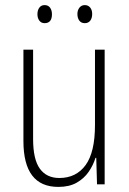

<svg xmlns="http://www.w3.org/2000/svg" viewBox="-20 -724 507 754"><path d="M391 -529V0H361L358 -104H355Q346 -75 328 -49Q310 -23 281 -6.5Q252 10 209 10Q72 10 72 -170V-529H110V-178Q110 -98 136.5 -61.5Q163 -25 213 -25Q279 -25 316 -75.5Q353 -126 353 -233V-529ZM127 -668Q127 -684 134.5 -694Q142 -704 155 -704Q169 -704 176.5 -694Q184 -684 184 -668Q184 -633 155 -633Q142 -633 134.5 -643Q127 -653 127 -668ZM284 -669Q284 -684 292 -694Q300 -704 313 -704Q326 -704 334 -694.5Q342 -685 342 -669Q342 -653 334.5 -643Q327 -633 313 -633Q299 -633 291.5 -643Q284 -653 284 -669Z"/></svg>

Font: Noto Sans Lao Condensed ExtraLight
Style: Regular
Weight: 200
Width: 3
Designer: Monotype Design Team
Foundry: Monotype Imaging Inc.
Version: Version 2.003; ttfautohint (v1.8.4.7-5d5b)